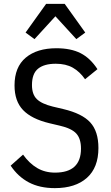

<svg xmlns="http://www.w3.org/2000/svg" viewBox="-20 -959 571 991"><path d="M263 12Q185 12 129 -17.5Q73 -47 35 -104L99 -161Q131 -116 171.5 -92Q212 -68 264 -68Q398 -68 398 -192Q398 -243 374 -269.5Q350 -296 290 -310L235 -323Q143 -345 99 -391Q55 -437 55 -518Q55 -613 113 -661.5Q171 -710 271 -710Q346 -710 396 -684.5Q446 -659 483 -602L419 -550Q392 -589 356 -609.5Q320 -630 268 -630Q208 -630 176.5 -604.5Q145 -579 145 -520Q145 -472 170 -447.5Q195 -423 252 -409L307 -396Q404 -373 446 -327Q488 -281 488 -195Q488 -94 428.5 -41Q369 12 263 12ZM314 -939 420 -791 374 -757 266 -875 158 -757 112 -791 218 -939Z"/></svg>

Font: IBM Plex Sans Condensed Text
Style: Regular
Weight: 450
Width: 3
Designer: Mike Abbink, Paul van der Laan, Pieter van Rosmalen
Foundry: Bold Monday
Version: Version 1.1